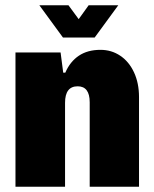

<svg xmlns="http://www.w3.org/2000/svg" viewBox="-20 -712 587 732"><path d="M39 -512H211L221 -435H229Q247 -477 280.5 -499.5Q314 -522 363 -522Q405 -522 438.5 -499.5Q472 -477 491 -436Q510 -395 510 -342V0H322V-322Q322 -383 276 -383Q228 -383 228 -320V0H39ZM130 -692H241L280 -639L318 -692H431L341 -569H220Z"/></svg>

Font: Decalotype Black
Style: Regular
Weight: 900
Designer: Alfredo Marco Pradil
Foundry: Alfredo Marco Pradil
Version: Version 1.0